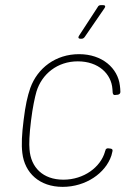

<svg xmlns="http://www.w3.org/2000/svg" viewBox="-20 -720 534 748"><path d="M293 -569H298C303 -569 307 -572 310 -576L387 -688C392 -695 390 -700 382 -700H373C368 -700 363 -698 361 -693L288 -581C283 -574 286 -569 293 -569ZM224 8C314 8 391 -45 414 -114C416 -121 417 -126 418 -130C420 -137 417 -140 411 -141L403 -142C398 -143 393 -141 391 -136C391 -134 390 -131 389 -130C389 -130 389 -130 389 -129C372 -69 307 -20 227 -20C147 -20 100 -68 95 -138C93 -159 94 -195 101 -251C107 -301 116 -342 122 -363C143 -432 204 -481 283 -481C364 -481 414 -432 418 -373L419 -359C420 -352 423 -349 429 -350L439 -351C445 -352 449 -356 449 -362C449 -370 448 -379 447 -387C439 -454 379 -509 288 -509C197 -509 126 -455 98 -377C87 -345 79 -310 72 -252C65 -196 63 -157 67 -124C76 -46 134 8 224 8Z"/></svg>

Font: Barlow Thin
Style: Italic
Weight: 250
Italic angle: -7°
Designer: Jeremy Tribby
Foundry: Tribby Type
Version: Version 1.422;hotconv 1.0.109;makeotfexe 2.5.65596